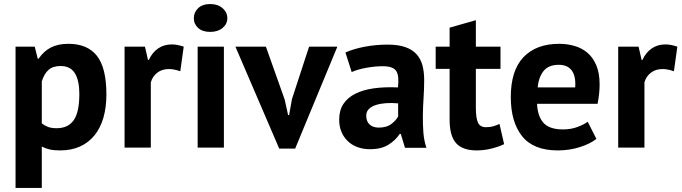

<svg xmlns="http://www.w3.org/2000/svg" viewBox="-20 -731 3376 951"><path d="M57 -500H152L167 -440H171Q197 -478 232.5 -496Q268 -514 319 -514Q413 -514 460 -454.5Q507 -395 507 -263Q507 -199 492 -147.5Q477 -96 447.5 -60Q418 -24 375.5 -5Q333 14 278 14Q247 14 227 9.5Q207 5 187 -5V200H57ZM280 -404Q242 -404 220.5 -385Q199 -366 187 -328V-120Q201 -109 217.5 -102.5Q234 -96 261 -96Q317 -96 345 -135.5Q373 -175 373 -266Q373 -332 351 -368Q329 -404 280 -404Z M873 -378Q842 -389 817 -389Q782 -389 758.5 -370.5Q735 -352 727 -323V0H597V-500H698L713 -434H717Q734 -471 763 -491Q792 -511 831 -511Q857 -511 890 -500Z M940 0ZM959 -500H1089V0H959ZM940 -641Q940 -670 961.5 -690.5Q983 -711 1021 -711Q1059 -711 1082.5 -690.5Q1106 -670 1106 -641Q1106 -612 1082.5 -592.5Q1059 -573 1021 -573Q983 -573 961.5 -592.5Q940 -612 940 -641Z M1390 -238 1407 -161H1412L1426 -240L1511 -500H1651L1442 5H1363L1146 -500H1297Z M1691 -471Q1731 -489 1786 -499.5Q1841 -510 1901 -510Q1953 -510 1988 -497.5Q2023 -485 2043.5 -462Q2064 -439 2072.5 -407Q2081 -375 2081 -335Q2081 -291 2078 -246.5Q2075 -202 2074.5 -159Q2074 -116 2077 -75.5Q2080 -35 2092 1H1986L1965 -68H1960Q1940 -37 1904.5 -14.5Q1869 8 1813 8Q1778 8 1750 -2.5Q1722 -13 1702 -32.5Q1682 -52 1671 -78.5Q1660 -105 1660 -138Q1660 -184 1680.5 -215.5Q1701 -247 1739.5 -266.5Q1778 -286 1831.5 -293.5Q1885 -301 1951 -298Q1958 -354 1943 -378.5Q1928 -403 1876 -403Q1837 -403 1793.5 -395Q1750 -387 1722 -374ZM1856 -99Q1895 -99 1918 -116.5Q1941 -134 1952 -154V-219Q1921 -222 1892.5 -220Q1864 -218 1842 -211Q1820 -204 1807 -191Q1794 -178 1794 -158Q1794 -130 1810.5 -114.5Q1827 -99 1856 -99Z M2138 -500H2207V-594L2337 -631V-500H2459V-390H2337V-198Q2337 -146 2347.5 -123.5Q2358 -101 2387 -101Q2407 -101 2421.5 -105Q2436 -109 2454 -117L2477 -17Q2450 -4 2414 5Q2378 14 2341 14Q2272 14 2239.5 -21.5Q2207 -57 2207 -138V-390H2138Z M2934 -43Q2904 -19 2852.5 -2.5Q2801 14 2743 14Q2622 14 2566 -56.5Q2510 -127 2510 -250Q2510 -382 2573 -448Q2636 -514 2750 -514Q2788 -514 2824 -504Q2860 -494 2888 -471Q2916 -448 2933 -409Q2950 -370 2950 -312Q2950 -291 2947.5 -267Q2945 -243 2940 -217H2640Q2643 -154 2672.5 -122Q2702 -90 2768 -90Q2809 -90 2841.5 -102.5Q2874 -115 2891 -128ZM2748 -410Q2697 -410 2672.5 -379.5Q2648 -349 2643 -298H2829Q2833 -352 2812.5 -381Q2792 -410 2748 -410Z M3318 -378Q3287 -389 3262 -389Q3227 -389 3203.5 -370.5Q3180 -352 3172 -323V0H3042V-500H3143L3158 -434H3162Q3179 -471 3208 -491Q3237 -511 3276 -511Q3302 -511 3335 -500Z"/></svg>

Font: PT Sans
Style: Bold
Weight: 700
Version: Version 2.003W OFL; ttfautohint (v1.6)